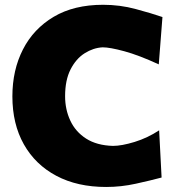

<svg xmlns="http://www.w3.org/2000/svg" viewBox="-20 -748 722 783"><path d="M413 14.5Q295.5 14.5 209.8 -31Q124 -76.5 77.2 -159.5Q30.5 -242.5 30.5 -355Q30.5 -462 73.5 -546.2Q116.5 -630.5 199 -679.5Q281.5 -728.5 400.5 -728.5Q469 -728.5 533.2 -711.2Q597.5 -694 642.5 -678.5L627.5 -485.5Q546 -523 487 -539Q428 -555 398.5 -555Q360.5 -553 325.2 -530.8Q290 -508.5 267.8 -465Q245.5 -421.5 245.5 -355.5Q245.5 -301.5 266.8 -256Q288 -210.5 331.2 -182.8Q374.5 -155 440.5 -153Q476 -153 529 -169.2Q582 -185.5 629 -216.5L639 -24Q594 -12 534 1.2Q474 14.5 413 14.5Z"/></svg>

Font: Commissioner Flair ExtraBold
Style: Regular
Weight: 800
Designer: Kostas Bartsokas
Foundry: Kostas Bartsokas
Version: Version 1.000; ttfautohint (v1.8.3)